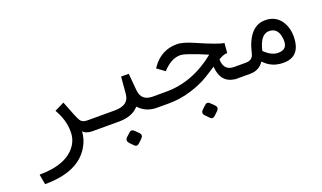

<svg xmlns="http://www.w3.org/2000/svg" viewBox="-70 -835 2548 1518"><g transform="rotate(-20 1204.0 -76.0)"><path d="M503.4 -181.2Q519 -141.6 529.3 -124.5Q545.4 -94.2 591.3 -94.2H621.1V0H601.1Q544.4 0 521 -27.8Q516.6 37.1 486.3 90.3Q391.1 265.1 103.5 265.1L88.4 179.7Q326.2 179.2 408.2 46.9Q437 0 435.5 -61Q434.6 -156.2 378.9 -251.5L460 -291.5Z M989.7 -63.5Q933.6 0 823.2 0H601.6V-94.2H820.8Q939 -94.2 946.8 -185.1L959 -328.6H1023.4L1036.1 -185.1Q1044.4 -94.2 1141.1 -94.2H1229V0H1142.6Q1048.8 0 991.7 -63.5H990.7ZM913.2 111.7 941.9 139.9Q964.9 162.9 941.9 186.9L912.2 215.1Q888.6 237.6 869.3 216.7L840.1 186.9Q816 162.9 838.5 138.8L867.7 111.7Q890.2 88.2 913.2 111.7Z M1550.4 111.7 1579.1 139.9Q1602.1 162.9 1579.1 186.9L1549.4 215.1Q1525.9 237.6 1506.5 216.7L1477.3 186.9Q1453.2 162.9 1475.7 138.8L1505 111.7Q1527.4 88.2 1550.4 111.7ZM1817.9 -298.8 1811 -216.8Q1779.8 -216.8 1736.3 -190.4Q1737.8 -94.2 1825.7 -94.2H1829.6V0H1822.8Q1683.1 0 1672.9 -151.9Q1579.6 -90.3 1540.5 -71.8Q1390.6 0 1241.7 0H1203.1V-94.2H1253.4Q1476.6 -94.2 1672.9 -252.9Q1598.1 -286.1 1522 -312Q1474.1 -328.6 1451.2 -327.6Q1377.4 -326.2 1305.7 -247.6L1241.2 -294.4L1251 -309.1Q1329.1 -418 1457 -418.5Q1508.8 -419.4 1599.6 -378.9Q1772.5 -303.2 1817.9 -298.8Z M2042 -61Q2002 0 1925.3 0H1796.9V-94.2H1922.9Q1980 -94.2 1991.7 -144Q2041 -357.4 2178.7 -357.9Q2262.7 -358.9 2309.6 -295.9Q2350.1 -239.3 2350.1 -160.6Q2349.1 9.8 2202.1 8.3Q2105.5 7.8 2042 -61ZM2077.6 -137.2Q2136.7 -78.1 2194.8 -80.1Q2284.7 -81.5 2262.7 -192.4Q2248 -267.1 2178.2 -266.6Q2106.4 -264.6 2077.6 -137.2Z"/></g></svg>

Font: Vazir Code Hack
Style: Code-Hack
Weight: 400
Foundry: DejaVu fonts team - Redesigned by Saber Rastikerdar
Version: Version 1.1.2